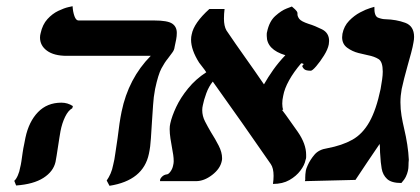

<svg xmlns="http://www.w3.org/2000/svg" viewBox="-20 -584 1355 619"><path d="M480 -297Q475 -271 473.5 -245Q472 -219 470 -193Q468 -165 466.5 -138Q465 -111 460 -88Q442 -2 333 15L324 -2Q331 -12 336.5 -24.5Q342 -37 345 -53Q349 -68 352 -91Q355 -114 359 -138Q365 -190 372 -224Q394 -331 466 -404H195Q154 -404 131.5 -420.5Q109 -437 109 -463Q109 -467 109.5 -470Q110 -473 111 -477Q117 -505 133 -522.5Q149 -540 168 -549Q187 -558 200.5 -561Q214 -564 214 -564Q215 -546 220 -532Q225 -518 233 -518H477Q520 -518 535 -508Q550 -498 550 -478Q550 -473 549.5 -467.5Q549 -462 548 -457L543 -433Q542 -423 535.5 -414.5Q529 -406 521 -395Q511 -383 500.5 -363.5Q490 -344 480 -297ZM175 -161Q174 -154 171.5 -140Q169 -126 167 -111Q165 -96 162.5 -82Q160 -68 159 -62Q152 -31 120 -10.5Q88 10 32 14L26 -1Q32 -6 37.5 -18.5Q43 -31 45 -44Q47 -51 49 -64Q51 -77 53 -92Q55 -106 58 -119.5Q61 -133 62 -140Q73 -192 102.5 -222.5Q132 -253 178 -253Q198 -253 215 -242L213 -235Q200 -228 190 -207.5Q180 -187 175 -161Z M1040 -441Q1037 -425 1024.5 -405Q1012 -385 999.5 -370.5Q987 -356 982 -356Q967 -356 961.5 -360.5Q956 -365 954 -372H955Q955 -372 958 -375.5Q961 -379 951 -380Q927 -352 912 -325Q897 -298 893 -275Q890 -262 890 -250Q890 -238 893 -230H889Q902 -213 914.5 -195Q927 -177 940 -159Q967 -120 967 -85Q967 -81 967 -77Q967 -73 965 -68Q962 -52 948.5 -34Q935 -16 913 -3.5Q891 9 860 9Q861 2 861.5 -4.5Q862 -11 862 -17Q862 -42 853 -55Q804 -126 760 -188.5Q716 -251 666 -321Q653 -305 645 -283Q637 -261 634 -245Q633 -241 632.5 -237Q632 -233 632 -229Q632 -210 641 -192.5Q650 -175 660 -158Q674 -136 685 -114.5Q696 -93 696 -74Q696 -68 695 -65Q690 -40 664 -20Q638 0 612 0H496V-3Q496 -8 502.5 -14.5Q509 -21 519 -22Q524 -23 530 -31.5Q536 -40 538 -50Q539 -54 539.5 -57.5Q540 -61 540 -64Q540 -74 538.5 -84.5Q537 -95 535 -105Q532 -121 529.5 -137.5Q527 -154 527 -168Q527 -173 527.5 -177.5Q528 -182 529 -186Q534 -209 548 -239Q562 -269 586.5 -299Q611 -329 645 -351Q640 -359 633.5 -367Q627 -375 622 -382Q596 -423 596 -456Q596 -461 596.5 -465Q597 -469 598 -473Q605 -510 655 -555H704Q703 -547 702.5 -539.5Q702 -532 702 -524Q702 -500 710 -486Q739 -443 770 -399.5Q801 -356 831 -312Q844 -335 861 -359Q878 -383 900 -406Q840 -424 840 -468Q840 -471 840 -474.5Q840 -478 841 -481Q848 -515 867.5 -532.5Q887 -550 904 -556.5Q921 -563 921 -563Q934 -552 936.5 -548Q939 -544 939 -542V-538Q939 -531 945 -523Q951 -515 975 -507Q995 -501 1018 -489.5Q1041 -478 1041 -452Q1041 -449 1040.5 -446.5Q1040 -444 1040 -441Z M1275 -297Q1273 -286 1272 -275.5Q1271 -265 1271 -254Q1271 -232 1274.5 -211Q1278 -190 1283 -169Q1289 -144 1293 -118Q1297 -92 1298 -69Q1297 -60 1297 -50.5Q1297 -41 1295 -33Q1293 -24 1288.5 -14.5Q1284 -5 1274 6Q1242 6 1228 -7Q1214 -20 1210.5 -40.5Q1207 -61 1206 -83Q1205 -93 1205 -102.5Q1205 -112 1204 -120Q1185 -92 1165 -62.5Q1145 -33 1126 -4L963 0Q965 -7 964 -10Q964 -16 964.5 -22Q965 -28 966 -34Q967 -40 972 -51Q980 -69 994 -85.5Q1008 -102 1035 -106Q1083 -115 1116 -133.5Q1149 -152 1171 -191Q1193 -230 1207 -297Q1210 -314 1212 -328Q1214 -342 1214 -353Q1214 -385 1200.5 -393.5Q1187 -402 1166 -406Q1156 -408 1136 -413Q1116 -418 1099.5 -430Q1083 -442 1083 -464Q1083 -466 1083.5 -469Q1084 -472 1084 -475Q1089 -500 1105.5 -517Q1122 -534 1141 -544Q1160 -554 1173.5 -558Q1187 -562 1187 -562Q1186 -532 1199 -527Q1212 -522 1223 -522Q1258 -521 1286.5 -510.5Q1315 -500 1315 -465Q1315 -461 1314.5 -456.5Q1314 -452 1313 -447Q1311 -434 1305.5 -413.5Q1300 -393 1294 -372Q1288 -351 1283 -331Q1278 -311 1275 -297Z"/></svg>

Font: Libertinus Serif SemiBold
Style: Italic
Weight: 600
Italic angle: -11.5°
Designer: Philipp H. Poll, Khaled Hosny
Foundry: Caleb Maclennan
Version: Version 7.051;RELEASE